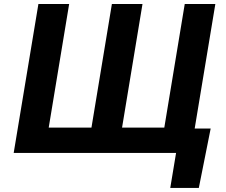

<svg xmlns="http://www.w3.org/2000/svg" viewBox="-20 -747 1104 938"><path d="M1009.2 -119 951.3 171.2H811.8L840.2 0H46.9L167.6 -727.3H317.8L218 -123.6H426.8L526.6 -727.3H676.1L576.3 -123.6H782.7L882.5 -727.3H1032L931.1 -119Z"/></svg>

Font: Inter UI
Style: Bold Italic
Weight: 700
Italic angle: 9.39999°
Designer: Rasmus Andersson
Foundry: rsms
Version: 3.2;8d6f07862